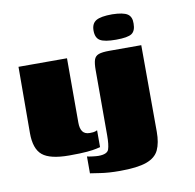

<svg xmlns="http://www.w3.org/2000/svg" viewBox="-75 -624 820 807"><g transform="rotate(-10 335.0 -221.0)"><path d="M175 5Q93 5 60.5 -22Q28 -49 28 -116L29 -399H236V-124Q236 -99 245.5 -86Q255 -73 276 -73Q293 -73 299.5 -75.5Q306 -78 308 -79V-7Q303 -6 290.5 -3Q278 0 251 2.5Q224 5 175 5ZM373 106Q325 106 290 100.5Q255 95 247 94V22Q254 24 270.5 26Q287 28 295 28Q333 28 339.5 8.5Q346 -11 346 -51V-329Q346 -358 351 -373Q356 -388 371 -393.5Q386 -399 417 -399H553L554 -29Q554 18 540 48Q526 78 487 92Q448 106 373 106ZM453 -440Q404 -440 385 -451.5Q366 -463 366 -494Q366 -524 386 -536Q406 -548 455 -548Q502 -547 520 -535Q538 -523 537 -494Q537 -463 520 -451.5Q503 -440 453 -440Z"/></g></svg>

Font: Genos Thin Black
Style: Regular
Weight: 900
Version: Version 1.010